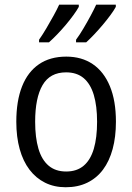

<svg xmlns="http://www.w3.org/2000/svg" viewBox="-20 -786 561 816"><path d="M472.7 -268.6Q472.7 -204.1 458.7 -152.6Q444.8 -101.1 417.7 -64.9Q390.6 -28.8 350.8 -9.5Q311 9.8 259.3 9.8Q210.4 9.8 171.6 -9.5Q132.8 -28.8 105.5 -64.7Q78.1 -100.6 63.7 -152.3Q49.3 -204.1 49.3 -268.6Q49.3 -356.9 73.7 -418.7Q98.1 -480.5 145.5 -512.9Q192.9 -545.4 261.7 -545.4Q327.1 -545.4 374.3 -513.4Q421.4 -481.4 447 -419.7Q472.7 -357.9 472.7 -268.6ZM129.4 -268.6Q129.4 -201.7 143.3 -154.3Q157.2 -106.9 186.5 -82Q215.8 -57.1 261.2 -57.1Q306.6 -57.1 335.7 -81.8Q364.7 -106.4 378.7 -153.6Q392.6 -200.7 392.6 -268.6Q392.6 -335.4 378.7 -382.3Q364.7 -429.2 335.7 -453.9Q306.6 -478.5 260.7 -478.5Q192.4 -478.5 160.9 -424.3Q129.4 -370.1 129.4 -268.6ZM472.2 -766.1V-756.8Q464.4 -742.2 449.5 -721.9Q434.6 -701.7 416.5 -680.2Q398.4 -658.7 379.9 -639.2Q361.3 -619.6 346.2 -606H303.2V-617.2Q318.4 -637.7 334.7 -665.3Q351.1 -692.9 365.7 -720.2Q380.4 -747.6 388.7 -766.1ZM314.9 -766.1V-756.8Q306.6 -741.7 292.2 -721.9Q277.8 -702.1 260 -680.9Q242.2 -659.7 223.6 -640.4Q205.1 -621.1 188 -606H146V-617.2Q161.1 -638.7 177.2 -666Q193.4 -693.4 208 -720Q222.7 -746.6 231.4 -766.1Z"/></svg>

Font: Open Sans SemiCondensed
Style: Regular
Weight: 400
Width: 4
Designer: Monotype Design Team
Foundry: Monotype Imaging Inc.
Version: Version 3.000